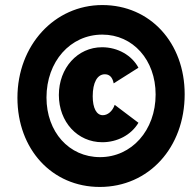

<svg xmlns="http://www.w3.org/2000/svg" viewBox="-20 -730 769 760"><path d="M385 -167C443 -167 499 -195 528 -244L434 -315C425 -289 406 -274 387 -274C362 -274 347 -302 347 -349C347 -403 365 -436 395 -436C412 -436 425 -426 430 -400L528 -462C502 -511 446 -543 384 -543C287 -543 213 -461 213 -354C213 -247 287 -167 385 -167ZM375 10C569 10 711 -146 711 -357C711 -560 575 -710 385 -710C196 -710 49 -551 49 -343C49 -139 186 10 375 10ZM376 -108C253 -108 164 -208 164 -344C164 -486 258 -593 385 -593C506 -593 596 -493 596 -356C596 -214 501 -108 376 -108Z"/></svg>

Font: Fixel Text 20240404 Black
Style: Italic
Weight: 900
Width: 4
Italic angle: -10°
Designer: AlfaBravo + MacPaw
Foundry: Kyrylo Tkachov, Marchela Mozhyna, Serhii Makarenko, Maria Weinstein, Zakhar Kryvoshyya
Version: Version 1.211;Glyphs 3.2 (3225)